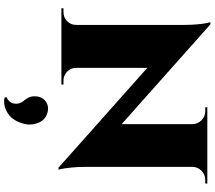

<svg xmlns="http://www.w3.org/2000/svg" viewBox="-74 -680 1030 921"><g transform="rotate(90 440.5 -220.0)"><path d="M495 -700H861V-690H843Q818 -690 800 -672.5Q782 -655 781 -630V-114Q781 -77 784.5 -45Q788 -13 791 0L794 14H785L306 -412V-71Q306 -54 314.5 -40Q323 -26 337 -18Q351 -10 367 -10H386V0H20V-10H39Q64 -10 82 -27.5Q100 -45 100 -71V-590Q100 -625 97 -656Q94 -687 90 -701L87 -715H97L576 -289V-629Q575 -655 557 -672.5Q539 -690 514 -690H495ZM449 273 446 264Q460 258 469.5 245.5Q479 233 478 213.5Q477 194 459 174Q440 152 442.5 121.5Q445 91 466 76Q490 58 521.5 67Q553 76 567 105Q582 137 576.5 169Q571 201 554.5 226.5Q538 252 509 265.5Q480 279 449 273Z"/></g></svg>

Font: Cinzel Decorative Black
Style: Regular
Weight: 900
Designer: Natanael Gama
Version: Version 1.001;PS 001.001;hotconv 1.0.56;makeotf.lib2.0.21325